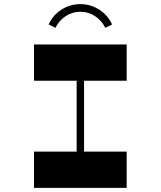

<svg xmlns="http://www.w3.org/2000/svg" viewBox="-20 -912 780 932"><path d="M524 -793Q504 -838 462 -865Q420 -892 370 -892Q320 -892 278 -865Q236 -838 216 -793L249 -777Q266 -812 298.5 -833.5Q331 -855 370 -855Q409 -855 441.5 -833.5Q474 -812 491 -777ZM145 -520V-696H595V-520H388V-176H595V0H145V-176H352V-520Z"/></svg>

Font: Major Mono Display
Style: Regular
Weight: 400
Designer: Emre Parlak
Foundry: Emre Parlak
Version: Version 2.000; ttfautohint (v1.8) -l 8 -r 50 -G 200 -x 14 -D